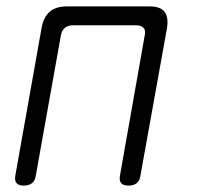

<svg xmlns="http://www.w3.org/2000/svg" viewBox="-20 -570 640 600"><path d="M54 10Q38 10 31.5 2Q25 -6 28 -22L110 -483Q116 -517 135.5 -533.5Q155 -550 189 -550H447Q481 -550 494 -533.5Q507 -517 502 -483L419 -22Q417 -6 407.5 2Q398 10 382 10Q365 10 358.5 2Q352 -6 355 -22L432 -458Q436 -475 428.5 -483Q421 -491 404 -491H209Q192 -491 182.5 -483Q173 -475 170 -458L92 -22Q90 -6 80.5 2Q71 10 54 10Z"/></svg>

Font: Maple Mono NL ExtraLight
Style: Italic
Weight: 275
Italic angle: -10°
Monospace: yes
Designer: subframe7536
Version: Version 7.000